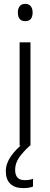

<svg xmlns="http://www.w3.org/2000/svg" viewBox="-20 -750 258 989"><path d="M110 -730Q129 -730 138.5 -718Q148 -706 148 -686Q148 -641 110 -641Q72 -641 72 -686Q72 -706 81.5 -718Q91 -730 110 -730ZM137 -532V0H81V-532ZM58 125Q58 178 107 178Q121 178 132 176Q143 174 150 171V211Q140 215 127.5 217Q115 219 99 219Q57 219 33.5 197Q10 175 10 132Q10 93 35.5 56Q61 19 101 -12L134 0Q99 32 78.5 61.5Q58 91 58 125Z"/></svg>

Font: Noto Sans Kannada SemiCondensed Light
Style: Regular
Weight: 300
Width: 4
Designer: Jelle Bosma - Monotype Design Team
Foundry: Monotype Imaging Inc.
Version: Version 2.005; ttfautohint (v1.8.4.7-5d5b)